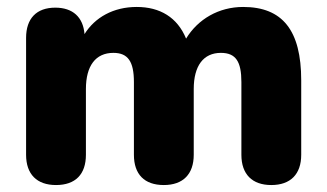

<svg xmlns="http://www.w3.org/2000/svg" viewBox="-20 -523 939 552"><path d="M141 9C197 9 227 -22 227 -78V-267C227 -334 255 -371 306 -371C348 -371 365 -346 365 -287V-78C365 -22 395 9 451 9C506 9 537 -22 537 -78V-267C537 -334 565 -371 615 -371C658 -371 674 -346 674 -287V-78C674 -22 705 9 760 9C815 9 846 -22 846 -78V-292C846 -436 792 -503 679 -503C609 -503 549 -468 515 -412C490 -473 440 -503 373 -503C306 -503 253 -473 223 -425C219 -474 189 -501 139 -501C85 -501 55 -470 55 -414V-78C55 -22 86 9 141 9Z"/></svg>

Font: SN Pro Heavy
Style: Regular
Weight: 800
Designer: Tobias Whetton
Foundry: Supernotes
Version: Version 1.001;Glyphs 3.2 (3249)